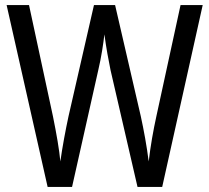

<svg xmlns="http://www.w3.org/2000/svg" viewBox="-20 -734 822 754"><path d="M776 -714H689L594 -277C582 -222 571 -161 564 -100C556 -162 545 -222 533 -277L432 -714H349L249 -277C237 -221 225 -157 217 -100C213 -145 202 -208 188 -277L94 -714H6L167 0H263L366 -459C378 -509 386 -564 390 -599C397 -546 407 -493 414 -459L520 0H617Z"/></svg>

Font: Noto Sans Lao UI Cond
Style: Regular
Weight: 400
Width: 3
Designer: Monotype Design Team
Foundry: Monotype Imaging Inc.
Version: Version 2.000